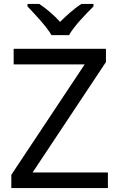

<svg xmlns="http://www.w3.org/2000/svg" viewBox="-20 -964 612 984"><path d="M244 -784H334C358 -829 421 -893 459 -931V-944H397C362 -921 324 -888 288 -852C255 -888 216 -921 181 -944H121V-931C157 -893 218 -829 244 -784ZM533 0V-80H147L523 -646V-714H50V-634H414L38 -68V0Z"/></svg>

Font: Noto Sans Brahmi
Style: Regular
Weight: 400
Designer: Monotype Design Team
Foundry: Monotype Imaging Inc.
Version: Version 2.004